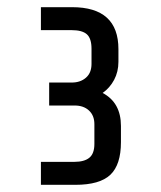

<svg xmlns="http://www.w3.org/2000/svg" viewBox="-20 -720 450 535"><path d="M190 -205H94V-269H187Q215 -269 229 -280.5Q243 -292 243 -319V-374Q243 -398 228 -412Q213 -426 188 -426H117V-490H180Q204 -490 219.5 -503.5Q235 -517 235 -542V-584Q235 -613 222 -624.5Q209 -636 180 -636H94V-700H181Q310 -700 310 -583V-548Q310 -520 298 -497.5Q286 -475 266 -461Q317 -434 317 -369V-324Q317 -261 287.5 -233Q258 -205 190 -205Z"/></svg>

Font: Share Tech
Style: Regular
Weight: 400
Designer: Ralph du Carrois
Foundry: Carrois Type Design
Version: Version 1.100